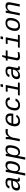

<svg xmlns="http://www.w3.org/2000/svg" viewBox="3114 -3880 972 7241"><g transform="rotate(-90 3600.5 -259.0)"><path d="M497.1 -54.2Q510.3 -54.2 526.4 -57.6L515.6 -2.9Q481.4 4.9 446.3 4.9Q403.8 4.9 386 -13.7Q368.2 -32.2 368.2 -69.3L370.6 -101.1H367.7Q324.2 -41.5 275.6 -15.9Q227.1 9.8 164.6 9.8Q99.6 9.8 67.6 -20.5Q35.6 -50.8 35.6 -104Q35.6 -124 40 -147.5Q73.2 -317.9 295.4 -320.3L410.6 -322.3Q418.9 -361.8 420.2 -372.3Q421.4 -382.8 421.4 -394.5Q421.4 -436 398.9 -453.6Q376.5 -471.2 331.5 -471.2Q274.9 -471.2 245.8 -451.9Q216.8 -432.6 201.7 -387.2L111.3 -395.5Q137.7 -468.3 195.6 -503.2Q253.4 -538.1 345.7 -538.1Q511.7 -538.1 511.7 -407.7Q511.7 -385.7 506.8 -360.4L462.9 -132.8Q458.5 -111.8 458.5 -95.7Q458.5 -75.2 467.3 -64.7Q476.1 -54.2 497.1 -54.2ZM200.2 -57.1Q246.6 -57.1 287.1 -79.3Q327.6 -101.6 355 -139.2Q382.3 -176.8 390.1 -217.3L398.9 -260.7L305.7 -258.8Q239.7 -257.8 203.4 -241.5Q167 -225.1 148.2 -192.6Q129.4 -160.2 129.4 -122.6Q129.4 -92.3 147.2 -74.7Q165 -57.1 200.2 -57.1Z M887.7 9.8Q767.1 9.8 743.7 -80.1H741.2Q741.2 -75.2 737.3 -52.7Q733.4 -30.3 687 207.5H598.6L720.7 -418.9Q733.9 -485.4 738.8 -528.3H824.2Q824.2 -518.6 819.8 -487.5Q815.4 -456.5 812.5 -441.4H814.5Q848.6 -492.7 891.4 -515.9Q934.1 -539.1 994.6 -539.1Q1145 -539.1 1145 -375Q1145 -328.6 1132.8 -266.6Q1079.1 9.8 887.7 9.8ZM1053.2 -362.8Q1053.2 -415.5 1031.5 -443.4Q1009.8 -471.2 958.5 -471.2Q911.1 -471.2 878.2 -450.4Q845.2 -429.7 821 -386.5Q796.9 -343.3 782.2 -279.1Q767.6 -214.8 767.6 -170.9Q767.6 -111.8 793.9 -83.5Q820.3 -55.2 876.5 -55.2Q933.6 -55.2 970.9 -93.3Q1008.3 -131.3 1030.8 -216.8Q1053.2 -302.2 1053.2 -362.8Z M1487.8 9.8Q1367.2 9.8 1343.8 -80.1H1341.3Q1341.3 -75.2 1337.4 -52.7Q1333.5 -30.3 1287.1 207.5H1198.7L1320.8 -418.9Q1334 -485.4 1338.9 -528.3H1424.3Q1424.3 -518.6 1419.9 -487.5Q1415.5 -456.5 1412.6 -441.4H1414.6Q1448.7 -492.7 1491.5 -515.9Q1534.2 -539.1 1594.7 -539.1Q1745.1 -539.1 1745.1 -375Q1745.1 -328.6 1732.9 -266.6Q1679.2 9.8 1487.8 9.8ZM1653.3 -362.8Q1653.3 -415.5 1631.6 -443.4Q1609.9 -471.2 1558.6 -471.2Q1511.2 -471.2 1478.3 -450.4Q1445.3 -429.7 1421.1 -386.5Q1397 -343.3 1382.3 -279.1Q1367.7 -214.8 1367.7 -170.9Q1367.7 -111.8 1394 -83.5Q1420.4 -55.2 1476.6 -55.2Q1533.7 -55.2 1571 -93.3Q1608.4 -131.3 1630.9 -216.8Q1653.3 -302.2 1653.3 -362.8Z M2346.2 -448.2Q2293.9 -457.5 2244.6 -457.5Q2166.5 -457.5 2106.4 -398.4Q2046.4 -339.4 2028.8 -248L1980.5 0H1892.6L1959 -342.3Q1971.2 -408.7 1971.2 -483.4L1969.7 -528.3H2053.2Q2056.2 -503.9 2056.2 -465.8Q2056.2 -433.6 2053.2 -406.2H2055.7Q2091.3 -461.4 2119.4 -486.8Q2147.5 -512.2 2182.1 -525.1Q2216.8 -538.1 2263.2 -538.1Q2314.9 -538.1 2362.3 -529.8Z M2554.2 -245.6Q2547.9 -211.9 2547.9 -186.5Q2547.9 -123.5 2578.4 -89.8Q2608.9 -56.2 2664.1 -56.2Q2713.9 -56.2 2756.1 -77.6Q2798.3 -99.1 2818.8 -137.2L2891.6 -115.2Q2857.9 -54.7 2794.7 -22.5Q2731.4 9.8 2651.4 9.8Q2556.6 9.8 2506.8 -39.3Q2457 -88.4 2457 -180.7Q2457 -241.2 2476.6 -311.8Q2496.1 -382.3 2535.2 -433.8Q2574.2 -485.4 2629.4 -511.7Q2684.6 -538.1 2754.9 -538.1Q2943.4 -538.1 2943.4 -353Q2943.4 -308.6 2933.1 -257.3L2931.2 -245.6ZM2743.2 -473.1Q2678.2 -473.1 2632.1 -430.7Q2585.9 -388.2 2568.4 -313H2853.5L2855.5 -348.1Q2855.5 -473.1 2743.2 -473.1Z M3362.3 -538.1Q3450.7 -538.1 3500 -495.8Q3549.3 -453.6 3549.3 -380.4L3454.6 -373.5V-376.5Q3454.6 -418.5 3428.7 -443.8Q3402.8 -469.2 3345.2 -469.2Q3279.8 -469.2 3237.3 -434.8Q3194.8 -400.4 3171.1 -324.7Q3147.5 -249 3147.5 -181.6Q3147.5 -117.7 3176.8 -87.9Q3206.1 -58.1 3264.6 -58.1Q3317.4 -58.1 3357.2 -84Q3397 -109.9 3415.5 -163.1L3507.3 -157.2Q3491.7 -110.4 3455.3 -72Q3418.9 -33.7 3366.9 -12Q3314.9 9.8 3255.4 9.8Q3156.2 9.8 3105.7 -38.6Q3055.2 -86.9 3055.2 -180.2Q3055.2 -242.2 3075.4 -312.3Q3095.7 -382.3 3136 -434.1Q3176.3 -485.8 3233.2 -512Q3290 -538.1 3362.3 -538.1Z M3926.8 -69.3H4112.3L4098.6 0H3619.1L3632.8 -69.3H3838.9L3914.6 -459H3758.8L3772 -528.3H4015.6ZM3938 -630.9 3956.1 -724.6H4053.7L4035.6 -630.9Z M4697.8 -54.2Q4710.9 -54.2 4727.1 -57.6L4716.3 -2.9Q4682.1 4.9 4647 4.9Q4604.5 4.9 4586.7 -13.7Q4568.8 -32.2 4568.8 -69.3L4571.3 -101.1H4568.4Q4524.9 -41.5 4476.3 -15.9Q4427.7 9.8 4365.2 9.8Q4300.3 9.8 4268.3 -20.5Q4236.3 -50.8 4236.3 -104Q4236.3 -124 4240.7 -147.5Q4273.9 -317.9 4496.1 -320.3L4611.3 -322.3Q4619.6 -361.8 4620.8 -372.3Q4622.1 -382.8 4622.1 -394.5Q4622.1 -436 4599.6 -453.6Q4577.1 -471.2 4532.2 -471.2Q4475.6 -471.2 4446.5 -451.9Q4417.5 -432.6 4402.3 -387.2L4312 -395.5Q4338.4 -468.3 4396.2 -503.2Q4454.1 -538.1 4546.4 -538.1Q4712.4 -538.1 4712.4 -407.7Q4712.4 -385.7 4707.5 -360.4L4663.6 -132.8Q4659.2 -111.8 4659.2 -95.7Q4659.2 -75.2 4668 -64.7Q4676.8 -54.2 4697.8 -54.2ZM4400.9 -57.1Q4447.3 -57.1 4487.8 -79.3Q4528.3 -101.6 4555.7 -139.2Q4583 -176.8 4590.8 -217.3L4599.6 -260.7L4506.3 -258.8Q4440.4 -257.8 4404.1 -241.5Q4367.7 -225.1 4348.9 -192.6Q4330.1 -160.2 4330.1 -122.6Q4330.1 -92.3 4347.9 -74.7Q4365.7 -57.1 4400.9 -57.1Z M4931.6 -459 4944.8 -528.3H5027.8L5083 -666H5141.6L5114.7 -528.3H5325.7L5312.5 -459H5101.6L5039.6 -140.6L5037.1 -119.1Q5037.1 -91.3 5055.7 -78.1Q5074.2 -64.9 5113.8 -64.9Q5178.7 -64.9 5261.7 -81.5L5249 -14.6Q5163.1 7.8 5081.1 7.8Q5013.2 7.8 4979.5 -16.4Q4945.8 -40.5 4945.8 -92.3Q4945.8 -114.3 4949.7 -131.3L5013.7 -459Z M5727.1 -69.3H5912.6L5898.9 0H5419.4L5433.1 -69.3H5639.2L5714.8 -459H5559.1L5572.3 -528.3H5815.9ZM5738.3 -630.9 5756.3 -724.6H5854L5835.9 -630.9Z M6245.1 9.8Q6153.3 9.8 6104.5 -38.3Q6055.7 -86.4 6055.7 -179.2Q6055.7 -217.8 6064.5 -264.6Q6091.3 -400.9 6166.3 -469.5Q6241.2 -538.1 6354.5 -538.1Q6451.7 -538.1 6499 -493.2Q6546.4 -448.2 6546.4 -357.4Q6546.4 -291.5 6525.9 -218.5Q6505.4 -145.5 6465.8 -93.8Q6426.3 -42 6370.1 -16.1Q6314 9.8 6245.1 9.8ZM6454.1 -351.6Q6454.1 -412.6 6427.5 -442.9Q6400.9 -473.1 6343.3 -473.1Q6278.8 -473.1 6236.6 -435.5Q6194.3 -397.9 6171.1 -323.2Q6147.9 -248.5 6147.9 -182.1Q6147.9 -55.2 6256.8 -55.2Q6306.2 -55.2 6340.8 -75.4Q6375.5 -95.7 6400.6 -138.2Q6425.8 -180.7 6439.9 -243.4Q6454.1 -306.2 6454.1 -351.6Z M6973.6 0 7039.6 -339.4Q7044.9 -367.7 7044.9 -387.2Q7044.9 -430.2 7023.7 -450.2Q7002.4 -470.2 6957.5 -470.2Q6897 -470.2 6849.9 -426Q6802.7 -381.8 6787.6 -306.2L6728 0H6640.1L6720.7 -415.5Q6724.1 -432.1 6727.3 -450.4Q6730.5 -468.8 6733.2 -485.1Q6735.8 -501.5 6737.8 -513.2Q6739.7 -524.9 6739.7 -528.3H6822.8Q6822.8 -525.4 6818.6 -495.4Q6814.5 -465.3 6809.1 -438H6810.5Q6843.8 -484.4 6889.2 -511.2Q6934.6 -538.1 6999 -538.1Q7137.2 -538.1 7137.2 -414.1Q7137.2 -386.2 7130.4 -352.1L7062 0Z"/></g></svg>

Font: Liberation Mono
Style: Italic
Weight: 400
Italic angle: -12°
Monospace: yes
Designer: Steve Matteson
Foundry: Ascender Corporation
Version: Version 2.1.5